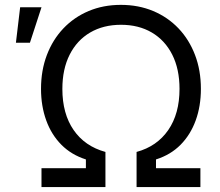

<svg xmlns="http://www.w3.org/2000/svg" viewBox="-20 -757 890 777"><path d="M147.9 0V-76.2H327.6V-111.8Q269 -130.4 228.5 -171.1Q188 -211.9 167 -270Q146 -328.1 146 -397.5Q146 -472.2 169.7 -534.4Q193.4 -596.7 236.6 -642.1Q279.8 -687.5 338.9 -712.4Q397.9 -737.3 469.2 -737.3Q540.5 -737.3 599.9 -712.4Q659.2 -687.5 702.4 -642.1Q745.6 -596.7 769.3 -534.4Q793 -472.2 793 -397.5Q793 -327.6 772 -269.8Q751 -211.9 710.7 -171.1Q670.4 -130.4 611.3 -111.8V-76.2H791V0H532.7V-142.1Q615.2 -164.6 660.9 -230.7Q706.5 -296.9 706.5 -397Q706.5 -477.5 677 -535.9Q647.5 -594.2 594.2 -625.5Q541 -656.7 469.7 -656.7Q398.4 -656.7 345 -625.5Q291.5 -594.2 262 -535.9Q232.4 -477.5 232.4 -397Q232.4 -296.9 277.8 -231Q323.2 -165 406.7 -142.1V0ZM44.4 -584 61.5 -727.5H147.9L101.1 -584Z"/></svg>

Font: V-Inter
Style: Regular-375
Weight: 375
Designer: Rasmus Andersson
Foundry: rsms
Version: Version 4.000;git-4146feb